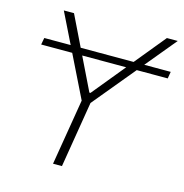

<svg xmlns="http://www.w3.org/2000/svg" viewBox="-107 -827 887 926"><g transform="rotate(15 336.5 -364.0)"><path d="M673.3 -574.7 667.5 -540.5H35.6L42 -574.7ZM98.6 -727.5H149.4L320.3 -376.5H325.7L613.3 -727.5H667.5L338.4 -329.6L284.2 0H239.7L294.4 -329.6Z"/></g></svg>

Font: Inter Tight ExtraLight
Style: Italic
Weight: 250
Italic angle: -9.39999°
Designer: Rasmus Andersson
Foundry: rsms
Version: Version 3.004